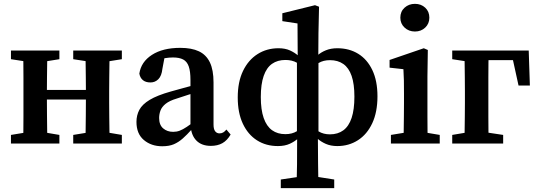

<svg xmlns="http://www.w3.org/2000/svg" viewBox="-20 -747 2799 999"><path d="M100 0Q101 -25 101.5 -62.5Q102 -100 102 -140Q102 -180 102 -213V-272Q102 -304 102 -344Q102 -384 101.5 -422Q101 -460 100 -484H227Q226 -460 225.5 -422Q225 -384 224.5 -344Q224 -304 224 -272V-237Q224 -192 224.5 -147Q225 -102 225.5 -63.5Q226 -25 227 0ZM424 0Q425 -26 425.5 -64Q426 -102 426.5 -147Q427 -192 427 -237V-272Q427 -304 426.5 -344Q426 -384 425.5 -422Q425 -460 424 -484H551Q550 -460 549.5 -422Q549 -384 548.5 -344Q548 -304 548 -272V-213Q548 -180 548.5 -140Q549 -100 549.5 -63Q550 -26 551 0ZM37 0V-45L141 -62H189L289 -45V0ZM37 -439V-484H289V-439L189 -423H141ZM361 0V-45L465 -62H514L614 -45V0ZM361 -439V-484H614V-439L514 -423H465ZM171 -229V-279H479V-229Z M824 14Q767 14 728.5 -18.5Q690 -51 690 -113Q690 -147 705 -175.5Q720 -204 759 -227.5Q798 -251 869 -271Q895 -278 921.5 -285.5Q948 -293 974.5 -300Q1001 -307 1028 -314V-275Q994 -265 961.5 -254.5Q929 -244 899 -234Q862 -223 842 -207Q822 -191 815 -172Q808 -153 808 -133Q808 -97 829 -79Q850 -61 881 -61Q899 -61 915 -67Q931 -73 952 -87Q973 -101 1004 -125L1014 -73H977Q953 -46 931 -26.5Q909 -7 884.5 3.5Q860 14 824 14ZM1077 12Q1030 12 1003 -14.5Q976 -41 972 -89L971 -92V-331Q971 -376 962 -401.5Q953 -427 933 -437.5Q913 -448 880 -448Q861 -448 839 -444.5Q817 -441 788 -431L840 -469L825 -389Q821 -352 804 -335Q787 -318 763 -318Q738 -318 723.5 -330Q709 -342 705 -364Q714 -425 770.5 -461.5Q827 -498 918 -498Q977 -498 1015 -480Q1053 -462 1072 -422.5Q1091 -383 1091 -318V-99Q1091 -75 1099.5 -64Q1108 -53 1122 -53Q1133 -53 1141.5 -58Q1150 -63 1158 -73L1180 -47Q1162 -16 1137 -2Q1112 12 1077 12Z M1441 232V187L1556 170H1611L1719 187V232ZM1523 232Q1525 170 1525.5 108Q1526 46 1526 -27L1525 -37V-443L1529 -453L1528 -625L1449 -637V-678L1619 -720L1640 -712L1637 -574L1636 -432L1637 -428V-47L1634 -31Q1634 41 1635 105.5Q1636 170 1637 232ZM1426 13Q1364 13 1317 -17Q1270 -47 1243.5 -103.5Q1217 -160 1217 -240Q1217 -321 1244.5 -378Q1272 -435 1320 -465.5Q1368 -496 1429 -496Q1464 -496 1489 -484.5Q1514 -473 1532 -457Q1550 -441 1561 -425L1573 -406L1571 -380Q1550 -406 1525 -420.5Q1500 -435 1465 -435Q1424 -435 1395.5 -415Q1367 -395 1352 -352Q1337 -309 1337 -242Q1337 -176 1352 -133Q1367 -90 1395.5 -69.5Q1424 -49 1465 -49Q1500 -49 1525 -64.5Q1550 -80 1571 -104L1573 -59H1561Q1550 -44 1532 -27.5Q1514 -11 1488 1Q1462 13 1426 13ZM1735 13Q1701 13 1675 1.5Q1649 -10 1630.5 -27Q1612 -44 1601 -58H1589L1591 -103Q1613 -79 1637.5 -63.5Q1662 -48 1697 -48Q1738 -48 1766.5 -69Q1795 -90 1809.5 -133.5Q1824 -177 1824 -244Q1824 -310 1809.5 -352Q1795 -394 1766.5 -414Q1738 -434 1697 -434Q1662 -434 1637.5 -419Q1613 -404 1591 -379L1589 -406L1601 -425Q1613 -442 1631.5 -458.5Q1650 -475 1676 -485.5Q1702 -496 1735 -496Q1797 -496 1844 -467Q1891 -438 1917.5 -382Q1944 -326 1944 -246Q1944 -164 1917 -106Q1890 -48 1842.5 -17.5Q1795 13 1735 13Z M2014 0V-45L2118 -62H2167L2268 -45V0ZM2079 0Q2080 -25 2080.5 -62.5Q2081 -100 2081.5 -140Q2082 -180 2082 -212V-260Q2082 -300 2081.5 -328.5Q2081 -357 2079 -387L2007 -395V-435L2185 -496L2206 -487L2204 -350V-212Q2204 -180 2204 -140Q2204 -100 2204.5 -62.5Q2205 -25 2206 0ZM2139 -583Q2107 -583 2085 -603.5Q2063 -624 2063 -655Q2063 -687 2085 -707Q2107 -727 2139 -727Q2171 -727 2192.5 -707Q2214 -687 2214 -655Q2214 -624 2192.5 -603.5Q2171 -583 2139 -583Z M2396 0Q2397 -26 2397.5 -63Q2398 -100 2398.5 -140Q2399 -180 2399 -213V-272Q2399 -304 2398.5 -344Q2398 -384 2397.5 -422Q2397 -460 2396 -484H2523Q2522 -460 2521.5 -422Q2521 -384 2521 -344Q2521 -304 2521 -272V-213Q2521 -180 2521 -140Q2521 -100 2521.5 -63Q2522 -26 2523 0ZM2468 -434V-484H2731L2737 -302H2678L2639 -480L2699 -434ZM2333 0V-45L2434 -62H2485L2598 -45V0ZM2333 -439V-484H2457V-423H2437Z"/></svg>

Font: Source Serif 4 18pt SemiBold
Style: Regular
Weight: 600
Designer: Frank Grießhammer
Foundry: Adobe Systems Incorporated
Version: Version 4.004;hotconv 1.0.116;makeotfexe 2.5.65601